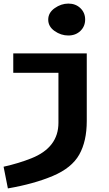

<svg xmlns="http://www.w3.org/2000/svg" viewBox="-21 -829 609 1071"><path d="M-1 101Q84 82 154 54Q305 -6 305 -144V-423H53V-531H463V-154Q463 -41 421 33.5Q379 108 273.5 152.5Q168 197 23 222ZM283.5 -656Q248 -681 248 -719.5Q248 -758 284 -783.5Q320 -809 360.5 -809Q401 -809 427.5 -783.5Q454 -758 454 -720Q454 -682 427.5 -656.5Q401 -631 360 -631Q319 -631 283.5 -656Z"/></svg>

Font: Fix15 Mono
Style: Bold
Weight: 700
Designer: Carrois Corporate & Edenspiekermann AG
Foundry: Carrois Corporate GbR & Edenspiekermann AG
Version: Version 3.206